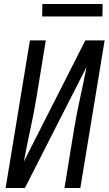

<svg xmlns="http://www.w3.org/2000/svg" viewBox="-20 -936 541 956"><path d="M8 0 129 -735H208L160 -441Q147 -364 130 -286.5Q113 -209 99 -132L405 -735H501L380 0H301L349 -294Q362 -371 379 -448.5Q396 -526 411 -603L104 0ZM190 -854 191 -916H491L490 -854Z"/></svg>

Font: Iosevka Fixed
Style: Italic
Weight: 400
Italic angle: -9°
Monospace: yes
Designer: Belleve Invis
Foundry: Belleve Invis
Version: Version 33.2.4